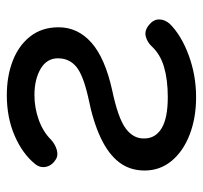

<svg xmlns="http://www.w3.org/2000/svg" viewBox="-36 -555 595 563"><g transform="rotate(-90 261.5 -273.5)"><path d="M258 4Q197 4 148 -15Q99 -34 71 -68Q43 -102 43 -147Q43 -190 67 -221.5Q91 -253 138.5 -275.5Q186 -298 256 -312Q323 -327 347.5 -347.5Q372 -368 372 -401Q372 -434 341 -452Q310 -470 264 -470Q227 -470 192 -457.5Q157 -445 134 -422Q120 -409 103.5 -404.5Q87 -400 76 -407Q58 -418 54 -435.5Q50 -453 62 -468Q92 -505 145 -528Q198 -551 264 -551Q320 -551 365 -533.5Q410 -516 436.5 -482Q463 -448 463 -399Q463 -343 418 -303Q373 -263 278 -242Q197 -225 166.5 -202.5Q136 -180 137 -148Q137 -115 167 -97Q197 -79 258 -79Q309 -79 346.5 -90Q384 -101 407 -126Q419 -139 436 -143.5Q453 -148 470 -134Q486 -121 486 -104.5Q486 -88 473 -73Q439 -39 380.5 -17.5Q322 4 258 4Z"/></g></svg>

Font: Comfortaa SemiBold
Style: Regular
Weight: 600
Designer: Johan Aakerlund
Foundry: Johan Aakerlund
Version: Version 3.104; ttfautohint (v1.8.1.43-b0c9)